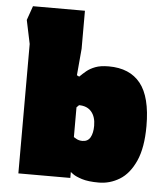

<svg xmlns="http://www.w3.org/2000/svg" viewBox="-52 -753 700 810"><g transform="rotate(5 298.0 -348.5)"><path d="M396 10Q351 10 324.5 1.5Q298 -7 286.5 -15.5Q275 -24 275 -24V1H55V-547L34 -647L55 -707H275V-546L265 -433L275 -428Q288 -441 302.5 -453Q317 -465 339 -473.5Q361 -482 396 -482Q485 -482 530.5 -425Q576 -368 576 -245Q576 -153 550.5 -96.5Q525 -40 484 -15Q443 10 396 10ZM312 -159Q335 -159 345.5 -177.5Q356 -196 356 -227Q356 -265 337.5 -286.5Q319 -308 285 -308L275 -298V-172Q275 -172 286 -165.5Q297 -159 312 -159Z"/></g></svg>

Font: Rowdies
Style: Bold
Weight: 700
Designer: Jaikishan Patel
Version: Version 1.000; ttfautohint (v1.8.3)